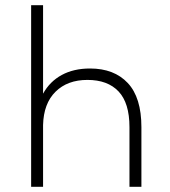

<svg xmlns="http://www.w3.org/2000/svg" viewBox="-20 -720 655 740"><path d="M479 -230Q479 -323 437 -367.5Q395 -412 317 -412Q240 -412 194 -366.5Q148 -321 146 -238V0H100V-700H146V-359Q172 -406 218 -431Q264 -456 327 -456Q420 -456 472.5 -400Q525 -344 525 -230V0H479Z"/></svg>

Font: Retni Sans Light
Style: Regular
Weight: 300
Designer: Vitaly Kuzmin
Foundry: ParaType Ltd.
Version: Version 1.00;March 2, 2019;FontCreator 11.5.0.2425 64-bit; t